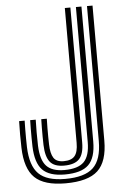

<svg xmlns="http://www.w3.org/2000/svg" viewBox="-56 -840 569 889"><g transform="rotate(-5 228.5 -395.5)"><path d="M212.5 9Q113.6 9 69.7 -33.3Q25.8 -75.6 23.1 -173Q22.3 -201.2 22.2 -233.3Q22.1 -265.5 23.1 -296.7H48.8Q48.2 -277.5 48.1 -256.4Q47.9 -235.4 48.1 -214.3Q48.2 -193.3 48.8 -173.8Q51.6 -86.8 89.5 -49.2Q127.4 -11.5 212.5 -11.5Q303.7 -11.5 343.2 -49.1Q382.6 -86.6 382.6 -173V-800H408.3V-173Q408.3 -75.6 362.9 -33.3Q317.5 9 212.5 9ZM212.5 -32.1Q140.8 -32.1 108.8 -65.2Q76.9 -98.3 74.5 -174.6Q73.9 -194.4 73.8 -215.5Q73.6 -236.6 73.8 -257.3Q74 -278.1 74.5 -296.7H100.3Q99.5 -270.8 99.4 -238.2Q99.3 -205.6 100.3 -175.6Q102.8 -109.1 129.2 -80.9Q155.6 -52.8 212.5 -52.8Q276.1 -52.8 303.6 -80.6Q331.1 -108.4 331.1 -173V-800H356.8V-173Q356.8 -97.5 323.3 -64.8Q289.8 -32.1 212.5 -32.1ZM212.5 -73.3Q167 -73.3 147.4 -97.8Q127.8 -122.2 126 -176.4Q125.5 -194.9 125.3 -215.4Q125.1 -235.8 125.3 -256.6Q125.5 -277.4 126 -296.7H151.8Q151.1 -275.3 151 -253.6Q150.8 -231.8 151.1 -212.1Q151.4 -192.4 151.8 -176.4Q152.9 -134.8 166.1 -114.3Q179.3 -93.9 212.5 -93.9Q248.6 -93.9 264.1 -112.3Q279.6 -130.8 279.6 -173V-800H305.4V-173Q305.4 -119.6 283.8 -96.5Q262.2 -73.3 212.5 -73.3Z"/></g></svg>

Font: Big Shoulders Inline Text SC Thin
Style: Regular
Weight: 100
Designer: Patric King
Foundry: XO Type Co
Version: Version 2.002